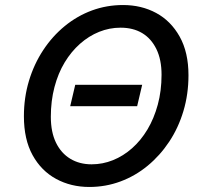

<svg xmlns="http://www.w3.org/2000/svg" viewBox="-20 -728 802 763"><path d="M335 15Q262 15 203 -17Q144 -49 109.5 -111.5Q75 -174 75 -266Q75 -340 95 -406.5Q115 -473 151.5 -528.5Q188 -584 237.5 -624.5Q287 -665 345.5 -686.5Q404 -708 469 -708Q542 -708 600.5 -676.5Q659 -645 694 -582.5Q729 -520 729 -429Q729 -354 709 -287Q689 -220 652.5 -165Q616 -110 567 -69.5Q518 -29 459 -7Q400 15 335 15ZM344 -75Q388 -75 429 -91.5Q470 -108 505 -139Q540 -170 566 -213.5Q592 -257 607 -312Q622 -367 622 -431Q622 -491 601.5 -533Q581 -575 545 -596.5Q509 -618 459 -618Q415 -618 374 -601.5Q333 -585 298 -554Q263 -523 237 -480Q211 -437 196.5 -382Q182 -327 182 -264Q182 -203 202.5 -161Q223 -119 259.5 -97Q296 -75 344 -75ZM259 -306 279 -391H545L525 -306Z"/></svg>

Font: Ubuntu Sans Medium
Style: Italic
Weight: 500
Italic angle: -13.5°
Designer: Dalton Maag Ltd
Foundry: Dalton Maag Ltd
Version: Version 1.006